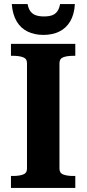

<svg xmlns="http://www.w3.org/2000/svg" viewBox="-20 -926 428 946"><path d="M113 -95V-615Q113 -637 93.5 -644Q74 -651 45 -651H34V-710H351V-651H341Q311 -651 292 -644Q273 -637 273 -615V-95Q273 -73 292 -66Q311 -59 341 -59H351V0H34V-59H45Q74 -59 93.5 -66Q113 -73 113 -95ZM194 -754Q238 -754 272 -770.5Q306 -787 326 -821Q346 -855 349 -906H276Q272 -883 262 -869.5Q252 -856 236 -850.5Q220 -845 197 -845Q174 -845 157.5 -850.5Q141 -856 130.5 -869.5Q120 -883 116 -906H38Q42 -855 62 -821Q82 -787 116 -770.5Q150 -754 194 -754Z"/></svg>

Font: Roboto Serif 28pt SemiBold
Style: Regular
Weight: 600
Designer: Greg Gazdowicz
Foundry: Commercial Type
Version: Version 1.008